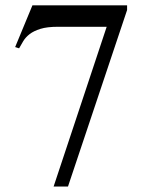

<svg xmlns="http://www.w3.org/2000/svg" viewBox="-20 -682 540 717"><path d="M233.9 14.6H180.2L378.4 -582H196.3Q155.8 -582 130.9 -574.2Q106 -566.4 90.8 -554.7Q75.7 -543 67.1 -528.8Q58.6 -514.6 51.3 -501.5L36.6 -506.3L101.1 -662.1H454.6V-644.5Z"/></svg>

Font: Doulos SIL Am
Style: Regular
Weight: 400
Designer: Walt Agee, Victor Gaultney, Peter Martin, Debbi Hosken, Becca Hirsbrunner
Foundry: SIL International
Version: Version 5.000